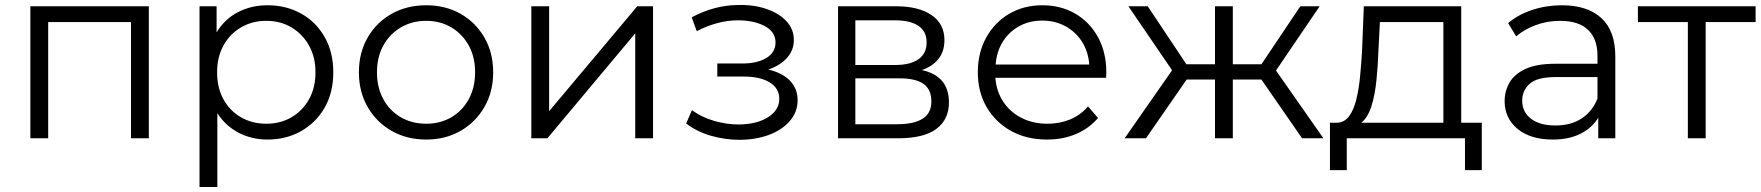

<svg xmlns="http://www.w3.org/2000/svg" viewBox="-20 -551 7017 765"><path d="M101 0V-526H573V0H502V-463H172V0Z M1046 5Q983 5 931 -22Q879 -49 846 -100V194H775V-526H843V-422Q875 -475 928 -502.5Q981 -530 1046 -530Q1121 -530 1180.5 -496.5Q1240 -463 1274 -402.5Q1308 -342 1308 -263Q1308 -183 1274 -123Q1240 -63 1180.5 -29Q1121 5 1046 5ZM1041 -58Q1097 -58 1141 -83.5Q1185 -109 1211 -155Q1237 -201 1237 -263Q1237 -324 1211 -370Q1185 -416 1141 -442Q1097 -468 1041 -468Q985 -468 940.5 -442Q896 -416 870.5 -370Q845 -324 845 -263Q845 -201 870.5 -155Q896 -109 940.5 -83.5Q985 -58 1041 -58Z M1678 5Q1601 5 1540.5 -29.5Q1480 -64 1445 -124.5Q1410 -185 1410 -263Q1410 -341 1445 -401.5Q1480 -462 1540.5 -496Q1601 -530 1678 -530Q1755 -530 1815 -496Q1875 -462 1910 -401.5Q1945 -341 1945 -263Q1945 -185 1910 -124.5Q1875 -64 1815 -29.5Q1755 5 1678 5ZM1678 -58Q1734 -58 1778 -83.5Q1822 -109 1847.5 -155.5Q1873 -202 1873 -263Q1873 -324 1847.5 -370Q1822 -416 1778 -442Q1734 -468 1678 -468Q1622 -468 1577.5 -442Q1533 -416 1507.5 -370Q1482 -324 1482 -263Q1482 -202 1507.5 -155.5Q1533 -109 1577.5 -83.5Q1622 -58 1678 -58Z M2097 0V-526H2168V-108L2519 -526H2582V0H2511V-418L2161 0Z M2926 6Q2869 6 2813 -10Q2757 -26 2714 -59L2737 -112Q2775 -84 2825 -69.5Q2875 -55 2924 -55Q2997 -56 3041 -84.5Q3085 -113 3085 -157Q3085 -199 3047 -222.5Q3009 -246 2943 -246H2838V-298H2938Q2997 -298 3033.5 -320Q3070 -342 3070 -382Q3070 -424 3027 -447Q2984 -470 2920 -470Q2880 -470 2838.5 -459Q2797 -448 2756 -427L2736 -482Q2826 -530 2919 -531Q2981 -533 3032 -516Q3083 -499 3113 -467Q3143 -435 3143 -392Q3143 -350 3115 -319.5Q3087 -289 3041 -274Q3097 -261 3127.5 -229.5Q3158 -198 3158 -152Q3158 -105 3127 -69Q3096 -33 3043.5 -13.5Q2991 6 2926 6Z M3319 0V-526H3551Q3640 -526 3691.5 -491Q3743 -456 3743 -391Q3743 -346 3719 -316Q3695 -286 3653 -272Q3761 -248 3761 -143Q3761 -75 3711 -37.5Q3661 0 3558 0ZM3388 -56H3555Q3621 -56 3656 -78Q3691 -100 3691 -147Q3691 -194 3660 -216.5Q3629 -239 3562 -239H3388ZM3388 -292H3546Q3607 -292 3639.5 -315Q3672 -338 3672 -382Q3672 -426 3639.5 -448Q3607 -470 3546 -470H3388Z M4152 5Q4070 5 4008 -29.5Q3946 -64 3911 -124.5Q3876 -185 3876 -263Q3876 -341 3909.5 -401.5Q3943 -462 4001 -496Q4059 -530 4133 -530Q4207 -530 4264.5 -496.5Q4322 -463 4355 -402.5Q4388 -342 4388 -263Q4388 -258 4387.5 -252.5Q4387 -247 4387 -241H3946Q3950 -187 3977.5 -145.5Q4005 -104 4050.5 -81Q4096 -58 4154 -58Q4202 -58 4243.5 -75Q4285 -92 4315 -127L4355 -81Q4319 -39 4267 -17Q4215 5 4152 5ZM3947 -294H4320Q4316 -346 4291 -385Q4266 -424 4225 -446.5Q4184 -469 4133 -469Q4082 -469 4041.5 -447Q4001 -425 3976 -385.5Q3951 -346 3947 -294Z M5168 0 5006 -234H4892V0H4821V-234H4708L4546 0H4461L4650 -271L4476 -526H4553L4707 -295H4821V-526H4892V-295H5006L5161 -526H5238L5064 -270L5253 0Z M5279 127V-62H5309Q5338 -64 5356 -89Q5374 -114 5384 -154.5Q5394 -195 5399 -246Q5404 -297 5407 -350L5414 -526H5802V-62H5884V127H5817V0H5346V127ZM5731 -62V-463H5478L5472 -346Q5470 -286 5464 -228.5Q5458 -171 5444 -127Q5430 -83 5404 -62Z M6348 0V-82Q6324 -42 6278 -18.5Q6232 5 6167 5Q6078 5 6026.5 -37.5Q5975 -80 5975 -148Q5975 -188 5994.5 -222Q6014 -256 6058.5 -276.5Q6103 -297 6178 -297H6345V-329Q6345 -396 6307.5 -432Q6270 -468 6196 -468Q6145 -468 6099 -451Q6053 -434 6021 -406L5989 -459Q6029 -493 6085 -511.5Q6141 -530 6203 -530Q6305 -530 6360.5 -479Q6416 -428 6416 -326V0ZM6345 -158V-244H6180Q6104 -244 6074.5 -217Q6045 -190 6045 -150Q6045 -105 6080 -78Q6115 -51 6178 -51Q6238 -51 6281 -78.5Q6324 -106 6345 -158Z M6705 0V-463H6506V-526H6975V-463H6776V0Z"/></svg>

Font: Montserrat
Style: Regular
Weight: 400
Designer: Julieta Ulanovsky
Foundry: Julieta Ulanovsky
Version: Version 9.000; ttfautohint (v1.8.4.7-5d5b)